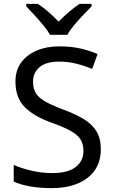

<svg xmlns="http://www.w3.org/2000/svg" viewBox="-20 -964 589 994"><path d="M502 -191Q502 -96 433 -43Q364 10 247 10Q187 10 136 1Q85 -8 51 -24V-110Q87 -94 140.5 -81Q194 -68 251 -68Q331 -68 371.5 -99Q412 -130 412 -183Q412 -218 397 -242Q382 -266 345.5 -286.5Q309 -307 244 -330Q153 -363 106.5 -411Q60 -459 60 -542Q60 -599 89 -639.5Q118 -680 169.5 -702Q221 -724 288 -724Q347 -724 396 -713Q445 -702 485 -684L457 -607Q420 -623 376.5 -634Q333 -645 286 -645Q219 -645 185 -616.5Q151 -588 151 -541Q151 -505 166 -481Q181 -457 215 -438Q249 -419 307 -397Q370 -374 413.5 -347.5Q457 -321 479.5 -284Q502 -247 502 -191ZM239 -784Q226 -807 204 -833.5Q182 -860 158 -886Q134 -912 116 -931V-944H176Q202 -927 230 -903Q258 -879 283 -852Q310 -879 338 -903Q366 -927 392 -944H454V-931Q435 -912 410.5 -886Q386 -860 363.5 -833.5Q341 -807 329 -784Z"/></svg>

Font: Noto Sans Siddham
Style: Regular
Weight: 400
Designer: Monotype Design Team
Foundry: Monotype Imaging Inc.
Version: Version 2.004; ttfautohint (v1.8.4.7-5d5b)